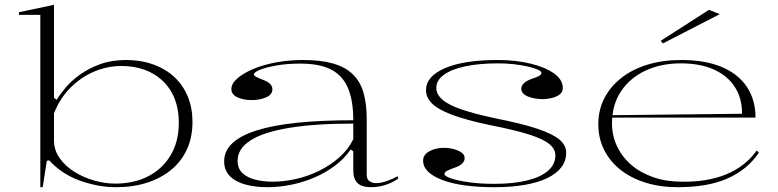

<svg xmlns="http://www.w3.org/2000/svg" viewBox="-20 -765 3243 800"><path d="M148 15V-703H59V-714L205 -745V-358L216 -349Q229 -371 253 -399.5Q277 -428 313 -454Q349 -480 397 -497.5Q445 -515 505 -515Q567 -515 618.5 -496.5Q670 -478 706.5 -444Q743 -410 762.5 -362.5Q782 -315 782 -257Q782 -194 759.5 -144Q737 -94 694.5 -58.5Q652 -23 593.5 -4Q535 15 463 15Q426 15 388 8Q350 1 312.5 -12.5Q275 -26 242.5 -47.5Q210 -69 185 -97L175 -95L158 15ZM460 0Q539 0 598.5 -31Q658 -62 691.5 -119Q725 -176 725 -253Q725 -327 695.5 -379.5Q666 -432 612 -461Q558 -490 485 -490Q428 -490 373 -467Q318 -444 274 -400Q230 -356 205 -293V-180Q205 -139 229 -105.5Q253 -72 291 -48.5Q329 -25 373.5 -12.5Q418 0 460 0Z M1243 -515Q1317 -515 1367.5 -500.5Q1418 -486 1449.5 -456Q1481 -426 1494.5 -379Q1508 -332 1508 -268V-37Q1508 -18 1519.5 -10Q1531 -2 1547 -2Q1567 -2 1591.5 -10.5Q1616 -19 1638 -31V-20Q1623 -9 1604 -1Q1585 7 1565.5 11Q1546 15 1526 15Q1488 15 1470 -2Q1452 -19 1452 -54Q1452 -84 1452 -98Q1452 -112 1452 -120Q1452 -128 1452 -135L1441 -142Q1414 -103 1375 -74Q1336 -45 1289 -25Q1242 -5 1192 5Q1142 15 1094 15Q1044 15 1003 4Q962 -7 938 -31Q914 -55 914 -93Q914 -178 1047.5 -221Q1181 -264 1452 -264Q1452 -346 1430 -398Q1408 -450 1360 -475Q1312 -500 1232 -500Q1175 -500 1131 -492Q1087 -484 1062.5 -474Q1038 -464 1038 -454Q1038 -450 1047 -445Q1056 -440 1077 -432Q1115 -418 1115 -393Q1115 -371 1089 -359.5Q1063 -348 1028 -348Q995 -348 969.5 -359.5Q944 -371 944 -394Q944 -416 968 -437.5Q992 -459 1034 -477Q1076 -495 1130 -505Q1184 -515 1243 -515ZM1452 -250Q1291 -250 1183.5 -232Q1076 -214 1023 -179.5Q970 -145 970 -95Q970 -63 990 -44Q1010 -25 1043.5 -16.5Q1077 -8 1117 -8Q1162 -8 1212 -19Q1262 -30 1309 -53Q1356 -76 1393.5 -109Q1431 -142 1452 -185Z M2040 15Q1972 15 1917 7.5Q1862 0 1823 -15Q1784 -30 1763.5 -50Q1743 -70 1743 -96Q1743 -113 1755 -124.5Q1767 -136 1787 -142.5Q1807 -149 1830 -149Q1852 -149 1871.5 -143.5Q1891 -138 1903.5 -129Q1916 -120 1916 -106Q1916 -94 1906 -84Q1896 -74 1879 -68Q1853 -59 1842.5 -53Q1832 -47 1832 -40Q1832 -31 1860 -21.5Q1888 -12 1935 -5.5Q1982 1 2039 1Q2119 1 2176 -13Q2233 -27 2263.5 -53.5Q2294 -80 2294 -118Q2294 -144 2268.5 -165Q2243 -186 2183 -205Q2123 -224 2020 -244Q1921 -265 1863 -287Q1805 -309 1780 -334Q1755 -359 1755 -389Q1755 -447 1834 -481Q1913 -515 2053 -515Q2129 -515 2190.5 -500Q2252 -485 2288.5 -459Q2325 -433 2325 -398Q2325 -382 2312.5 -372Q2300 -362 2280.5 -357Q2261 -352 2240 -352Q2223 -352 2207.5 -355Q2192 -358 2179.5 -363Q2167 -368 2159.5 -376.5Q2152 -385 2152 -395Q2152 -421 2197 -437Q2219 -444 2227.5 -449.5Q2236 -455 2236 -461Q2236 -468 2220.5 -475Q2205 -482 2178.5 -488Q2152 -494 2120.5 -497.5Q2089 -501 2056 -501Q1976 -501 1918 -488.5Q1860 -476 1829 -453Q1798 -430 1798 -399Q1798 -373 1822 -351Q1846 -329 1900.5 -310Q1955 -291 2044 -272Q2155 -250 2219 -228.5Q2283 -207 2311 -183.5Q2339 -160 2339 -128Q2339 -94 2318.5 -67.5Q2298 -41 2259.5 -22.5Q2221 -4 2165.5 5.5Q2110 15 2040 15Z M2818 -515Q2918 -515 2987 -486Q3056 -457 3092 -403Q3128 -349 3128 -275H2530V-285L3072 -291Q3072 -356 3041.5 -403Q3011 -450 2954 -475.5Q2897 -501 2817 -501Q2733 -501 2668 -470Q2603 -439 2566.5 -383Q2530 -327 2530 -251Q2530 -199 2551.5 -154.5Q2573 -110 2611 -77.5Q2649 -45 2702.5 -26.5Q2756 -8 2820 -8Q2872 -7 2918.5 -14.5Q2965 -22 3004.5 -38Q3044 -54 3076.5 -79Q3109 -104 3133 -138L3142 -129Q3117 -92 3083.5 -65Q3050 -38 3008 -20Q2966 -2 2915 6.5Q2864 15 2804 15Q2729 15 2668 -4.5Q2607 -24 2563.5 -59Q2520 -94 2496.5 -142Q2473 -190 2473 -247Q2473 -307 2498 -355.5Q2523 -404 2568.5 -440Q2614 -476 2677.5 -495.5Q2741 -515 2818 -515ZM2742 -584 2733 -595 2934 -724 2979 -706Z"/></svg>

Font: Kalnia SemiExpanded ExtraLight
Style: Regular
Weight: 250
Width: 6
Designer: Frida Medrano
Foundry: Frida Medrano
Version: Version 1.105